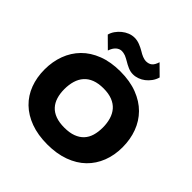

<svg xmlns="http://www.w3.org/2000/svg" viewBox="-273 -1312 1541 1541"><g transform="rotate(45 497.5 -542.0)"><path d="M754 -1008Q745 -977 727 -952.5Q709 -928 686.5 -910.5Q664 -893 637.5 -883.5Q611 -874 584 -874Q555 -874 526.5 -886.5Q498 -899 474 -914Q463 -920 453 -925.5Q443 -931 431 -936Q407 -944 390 -944Q364 -944 342 -925Q320 -906 307 -867L216 -957Q223 -984 240 -1008Q257 -1032 280 -1051Q303 -1070 330.5 -1081Q358 -1092 387 -1092Q417 -1092 447 -1080Q477 -1068 500 -1054Q511 -1047 521.5 -1041.5Q532 -1036 544 -1031Q555 -1027 565 -1024.5Q575 -1022 582 -1022Q616 -1022 635.5 -1038.5Q655 -1055 667 -1094ZM940 -401Q940 -311 910.5 -235.5Q881 -160 825 -105.5Q769 -51 686 -20.5Q603 10 497 10Q389 10 306.5 -20.5Q224 -51 168 -105.5Q112 -160 83.5 -235.5Q55 -311 55 -401Q55 -490 83.5 -566.5Q112 -643 167.5 -699.5Q223 -756 306 -788Q389 -820 497 -820Q606 -820 689 -788Q772 -756 827.5 -700Q883 -644 911.5 -567.5Q940 -491 940 -401ZM716 -401Q716 -451 703.5 -493Q691 -535 665 -565Q639 -595 597.5 -611.5Q556 -628 498 -628Q440 -628 398.5 -612Q357 -596 330.5 -566Q304 -536 291.5 -494Q279 -452 279 -401Q279 -351 291.5 -310.5Q304 -270 330 -241.5Q356 -213 397.5 -197.5Q439 -182 498 -182Q556 -182 597.5 -197.5Q639 -213 665.5 -241.5Q692 -270 704 -310.5Q716 -351 716 -401Z"/></g></svg>

Font: TypoPRO Sinkin Sans
Style: 900 X Black
Weight: 950
Designer: Keith Bates
Foundry: K-Type
Version: Sinkin Sans (version 1.0)  by Keith Bates   •   © 2014   www